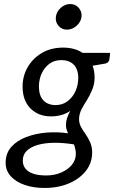

<svg xmlns="http://www.w3.org/2000/svg" viewBox="-20 -750 583 952"><path d="M201 182Q146 182 102.5 167Q59 152 33.5 124Q8 96 8 57Q8 10 36 -21.5Q64 -53 110 -70.5Q156 -88 210.5 -92.5Q265 -97 317 -89Q313 -98 310 -108.5Q307 -119 307 -131Q307 -146 312 -162.5Q317 -179 328 -200Q309 -187 285.5 -180Q262 -173 232 -173Q171 -173 131.5 -212Q92 -251 92 -321Q92 -373 117 -416.5Q142 -460 187 -487Q232 -514 294 -514Q321 -514 345.5 -507.5Q370 -501 389 -488H526L523 -459Q521 -439 503 -435L439 -424Q444 -411 446.5 -396.5Q449 -382 449 -366Q449 -333 436.5 -303.5Q424 -274 410 -252Q396 -231 384 -207.5Q372 -184 372 -158Q372 -139 382 -120Q392 -101 405 -84Q418 -65 427.5 -43Q437 -21 437 6Q437 57 406.5 96.5Q376 136 322.5 159Q269 182 201 182ZM209 120Q250 120 283.5 105.5Q317 91 336.5 67Q356 43 356 13Q356 3 354.5 -5Q353 -13 351 -20.5Q349 -28 347 -34Q291 -43 244.5 -42Q198 -41 164 -30.5Q130 -20 111.5 -1Q93 18 93 46Q93 70 106.5 86.5Q120 103 145.5 111.5Q171 120 209 120ZM256 -229Q290 -229 315.5 -248.5Q341 -268 354.5 -298.5Q368 -329 368 -363Q368 -407 345.5 -429.5Q323 -452 284 -452Q249 -452 224.5 -433.5Q200 -415 186.5 -385.5Q173 -356 173 -321Q173 -276 195 -252.5Q217 -229 256 -229ZM312 -603Q286 -603 270 -622Q254 -641 257 -666Q260 -692 281 -711Q302 -730 328 -730Q354 -730 370.5 -711Q387 -692 384 -666Q381 -641 359.5 -622Q338 -603 312 -603Z"/></svg>

Font: Aleo
Style: Italic
Weight: 400
Italic angle: -7°
Designer: Alessio Laiso
Foundry: Alessio Laiso
Version: Version 2.001;gftools[0.9.29]